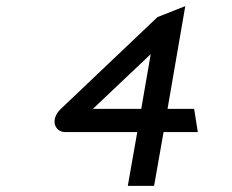

<svg xmlns="http://www.w3.org/2000/svg" viewBox="-20 -603 759 628"><path d="M615 -247H528L586 -583L495 -547L176 -244C153 -220 154 -193 170 -179C176 -174 184 -171 194 -171H429L398 5H484L515 -171H627ZM442 -247H284L473 -426Z"/></svg>

Font: Charger Monospace
Style: Regular
Weight: 400
Designer: Jasper
Foundry: Cannot Into Space Fonts
Version: Version 0.980